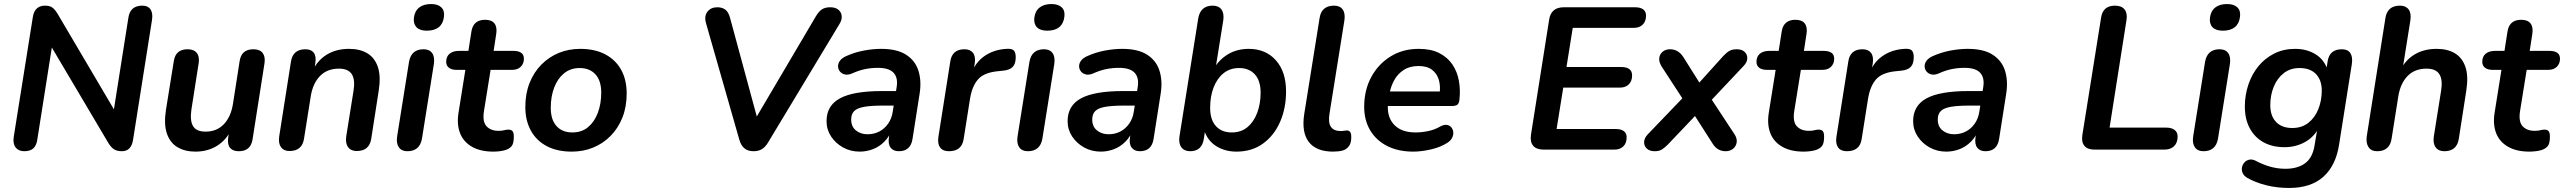

<svg xmlns="http://www.w3.org/2000/svg" viewBox="-20 -741 12700 951"><path d="M100 8Q72 8 57.5 -10.5Q43 -29 48 -63L143 -659Q148 -687 163.5 -700Q179 -713 202 -713Q227 -713 239.5 -703.5Q252 -694 265 -673L564 -166H539L616 -654Q625 -713 685 -713Q713 -713 725.5 -694.5Q738 -676 733 -643L639 -48Q630 8 584 8Q559 8 544 -2Q529 -12 516 -34L217 -539H242L165 -51Q161 -21 145.5 -6.5Q130 8 100 8Z M948 10Q896 10 859 -12Q822 -34 806.5 -80Q791 -126 802 -197L841 -439Q850 -497 909 -497Q940 -497 954.5 -479Q969 -461 964 -428L928 -198Q920 -143 936.5 -116Q953 -89 998 -89Q1054 -89 1089 -126Q1124 -163 1134 -227L1167 -439Q1176 -497 1235 -497Q1267 -497 1281 -478.5Q1295 -460 1290 -427L1231 -51Q1222 8 1163 8Q1134 8 1120 -8Q1106 -24 1110 -57L1120 -129L1127 -102Q1101 -47 1054.5 -18.5Q1008 10 948 10Z M1414 7Q1385 7 1371.5 -12.5Q1358 -32 1363 -66L1421 -435Q1430 -497 1493 -497Q1521 -497 1534 -480Q1547 -463 1542 -429L1532 -365L1528 -390Q1553 -443 1599.5 -471Q1646 -499 1709 -499Q1763 -499 1799.5 -477Q1836 -455 1851.5 -409.5Q1867 -364 1856 -293L1819 -55Q1810 7 1747 7Q1718 7 1704 -12.5Q1690 -32 1695 -66L1731 -291Q1740 -346 1722.5 -373.5Q1705 -401 1659 -401Q1600 -401 1564.5 -364Q1529 -327 1519 -263L1486 -55Q1477 7 1414 7Z M1998 8Q1969 8 1955.5 -11.5Q1942 -31 1947 -65L2006 -435Q2017 -497 2078 -497Q2107 -497 2120.5 -478Q2134 -459 2129 -424L2070 -54Q2059 8 1998 8ZM2094 -589Q2060 -589 2043.5 -605.5Q2027 -622 2030 -652Q2034 -686 2056 -703.5Q2078 -721 2115 -721Q2149 -721 2166 -704.5Q2183 -688 2179 -658Q2175 -624 2153.5 -606.5Q2132 -589 2094 -589Z M2424 10Q2359 10 2317 -14.5Q2275 -39 2258.5 -82Q2242 -125 2251 -182L2285 -395H2241Q2217 -395 2203.5 -405.5Q2190 -416 2190 -435Q2190 -461 2207 -475Q2224 -489 2253 -489H2300L2315 -585Q2324 -643 2383 -643Q2415 -643 2429 -625Q2443 -607 2438 -574L2425 -489H2523Q2548 -489 2561.5 -479.5Q2575 -470 2575 -450Q2575 -426 2559.5 -410.5Q2544 -395 2517 -395H2410L2377 -190Q2369 -138 2390 -115.5Q2411 -93 2449 -93Q2467 -93 2477.5 -96Q2488 -99 2498 -99Q2512 -99 2518.5 -91.5Q2525 -84 2525 -64Q2525 -30 2514 -17Q2503 -4 2484 2Q2472 6 2455 8Q2438 10 2424 10Z M2812 10Q2740 10 2688.5 -17Q2637 -44 2609.5 -94Q2582 -144 2582 -211Q2582 -277 2603 -330Q2624 -383 2661.5 -421Q2699 -459 2748 -479Q2797 -499 2854 -499Q2926 -499 2977.5 -472Q3029 -445 3056.5 -395.5Q3084 -346 3084 -278Q3084 -212 3063 -159Q3042 -106 3004.5 -68Q2967 -30 2918 -10Q2869 10 2812 10ZM2815 -85Q2861 -85 2892.5 -111Q2924 -137 2941 -182Q2958 -227 2958 -282Q2958 -341 2929.5 -372.5Q2901 -404 2851 -404Q2806 -404 2774 -378Q2742 -352 2725 -307.5Q2708 -263 2708 -207Q2708 -148 2736.5 -116.5Q2765 -85 2815 -85Z M3712 8Q3684 8 3667 -6.5Q3650 -21 3642 -49L3477 -626Q3467 -661 3484 -683Q3501 -705 3533 -705Q3557 -705 3573 -693Q3589 -681 3597 -649L3742 -114H3699L4021 -660Q4035 -684 4051 -694.5Q4067 -705 4092 -705Q4118 -705 4132.5 -693Q4147 -681 4149 -662Q4151 -643 4138 -622L3786 -38Q3772 -14 3755 -3Q3738 8 3712 8Z M4238 10Q4193 10 4156 -10.5Q4119 -31 4096.5 -65Q4074 -99 4074 -141Q4074 -218 4140.5 -254Q4207 -290 4349 -290H4429L4418 -218H4355Q4296 -218 4261 -212Q4226 -206 4211 -191Q4196 -176 4196 -149Q4196 -114 4219.5 -95Q4243 -76 4277 -76Q4309 -76 4335 -89.5Q4361 -103 4379 -128.5Q4397 -154 4402 -189L4421 -308Q4429 -355 4406.5 -380Q4384 -405 4328 -405Q4295 -405 4264 -398.5Q4233 -392 4200 -377Q4181 -369 4166 -372Q4151 -375 4141.5 -385.5Q4132 -396 4131 -410.5Q4130 -425 4139.5 -439Q4149 -453 4171 -463Q4213 -482 4258.5 -490.5Q4304 -499 4344 -499Q4423 -499 4468 -470Q4513 -441 4529 -391Q4545 -341 4535 -277L4500 -54Q4491 8 4432 8Q4405 8 4391.5 -9.5Q4378 -27 4383 -61L4393 -124L4400 -104Q4386 -65 4360.5 -39.5Q4335 -14 4303.5 -2Q4272 10 4238 10Z M4680 8Q4650 8 4636.5 -10.5Q4623 -29 4628 -63L4687 -437Q4696 -497 4757 -497Q4786 -497 4799.5 -479Q4813 -461 4808 -427L4799 -371H4789Q4809 -430 4855 -462.5Q4901 -495 4964 -499Q4992 -501 5001.5 -491Q5011 -481 5011 -458Q5011 -425 4996 -409.5Q4981 -394 4949 -391L4920 -388Q4853 -381 4824 -347.5Q4795 -314 4785 -254L4753 -52Q4744 8 4680 8Z M5071 8Q5042 8 5028.5 -11.5Q5015 -31 5020 -65L5079 -435Q5090 -497 5151 -497Q5180 -497 5193.5 -478Q5207 -459 5202 -424L5143 -54Q5132 8 5071 8ZM5167 -589Q5133 -589 5116.5 -605.5Q5100 -622 5103 -652Q5107 -686 5129 -703.5Q5151 -721 5188 -721Q5222 -721 5239 -704.5Q5256 -688 5252 -658Q5248 -624 5226.5 -606.5Q5205 -589 5167 -589Z M5432 10Q5387 10 5350 -10.5Q5313 -31 5290.5 -65Q5268 -99 5268 -141Q5268 -218 5334.5 -254Q5401 -290 5543 -290H5623L5612 -218H5549Q5490 -218 5455 -212Q5420 -206 5405 -191Q5390 -176 5390 -149Q5390 -114 5413.5 -95Q5437 -76 5471 -76Q5503 -76 5529 -89.5Q5555 -103 5573 -128.5Q5591 -154 5596 -189L5615 -308Q5623 -355 5600.5 -380Q5578 -405 5522 -405Q5489 -405 5458 -398.5Q5427 -392 5394 -377Q5375 -369 5360 -372Q5345 -375 5335.5 -385.5Q5326 -396 5325 -410.5Q5324 -425 5333.5 -439Q5343 -453 5365 -463Q5407 -482 5452.5 -490.5Q5498 -499 5538 -499Q5617 -499 5662 -470Q5707 -441 5723 -391Q5739 -341 5729 -277L5694 -54Q5685 8 5626 8Q5599 8 5585.5 -9.5Q5572 -27 5577 -61L5587 -124L5594 -104Q5580 -65 5554.5 -39.5Q5529 -14 5497.5 -2Q5466 10 5432 10Z M6104 10Q6048 10 6004.5 -17Q5961 -44 5944 -97L5953 -122L5943 -55Q5934 8 5875 8Q5846 8 5831.5 -11.5Q5817 -31 5822 -65L5915 -650Q5926 -713 5987 -713Q6016 -713 6030 -694Q6044 -675 6039 -640L6000 -397H5990Q6017 -445 6062 -472Q6107 -499 6165 -499Q6249 -499 6299.5 -442.5Q6350 -386 6350 -288Q6350 -205 6320.5 -137.5Q6291 -70 6236 -30Q6181 10 6104 10ZM6081 -85Q6127 -85 6158.5 -111Q6190 -137 6207 -182Q6224 -227 6224 -282Q6224 -341 6195.5 -372.5Q6167 -404 6117 -404Q6072 -404 6040 -378Q6008 -352 5991 -307.5Q5974 -263 5974 -207Q5974 -148 6002.5 -116.5Q6031 -85 6081 -85Z M6583 10Q6500 10 6463 -37.5Q6426 -85 6440 -176L6516 -651Q6525 -713 6588 -713Q6617 -713 6630.5 -694Q6644 -675 6639 -640L6565 -177Q6558 -133 6572.5 -112.5Q6587 -92 6620 -92Q6631 -92 6638 -93.5Q6645 -95 6651 -95Q6661 -95 6667 -88Q6673 -81 6673 -61Q6673 -32 6661 -16.5Q6649 -1 6632 4Q6623 7 6609 8.5Q6595 10 6583 10Z M6980 10Q6906 10 6851.5 -17.5Q6797 -45 6767 -95Q6737 -145 6737 -212Q6737 -294 6771.5 -358.5Q6806 -423 6867 -461Q6928 -499 7007 -499Q7068 -499 7109 -478Q7150 -457 7174 -421.5Q7198 -386 7206 -341Q7214 -296 7209 -249Q7207 -228 7198 -222Q7189 -216 7173 -216H6837L6847 -288H7127L7110 -273Q7116 -313 7107 -344.5Q7098 -376 7073.5 -395Q7049 -414 7006 -414Q6962 -414 6932 -394Q6902 -374 6885 -342.5Q6868 -311 6862 -275L6857 -244Q6845 -171 6881 -128Q6917 -85 6991 -85Q7021 -85 7053 -91.5Q7085 -98 7111 -113Q7130 -124 7144.5 -122.5Q7159 -121 7167.5 -111.5Q7176 -102 7178 -88.5Q7180 -75 7173.5 -60.5Q7167 -46 7151 -35Q7116 -12 7068 -1Q7020 10 6980 10Z M7977 0H7626Q7590 0 7574 -19Q7558 -38 7563 -73L7653 -643Q7662 -705 7726 -705H8079Q8105 -705 8119 -694.5Q8133 -684 8133 -664Q8133 -635 8116.5 -619Q8100 -603 8073 -603H7770L7739 -409H8011Q8037 -409 8050.5 -398.5Q8064 -388 8064 -368Q8064 -339 8047.5 -323Q8031 -307 8004 -307H7723L7690 -102H7983Q8009 -102 8023 -91.5Q8037 -81 8037 -61Q8037 -32 8020.5 -16Q8004 0 7977 0Z M8176 8Q8151 8 8137 -5Q8123 -18 8123.5 -37.5Q8124 -57 8141 -75L8334 -276L8333 -223L8210 -412Q8196 -435 8198.5 -454Q8201 -473 8215.5 -485Q8230 -497 8252 -497Q8272 -497 8288.5 -487.5Q8305 -478 8318 -458L8411 -310H8377L8516 -464Q8532 -481 8546 -489Q8560 -497 8582 -497Q8608 -497 8621.5 -484Q8635 -471 8634.5 -452Q8634 -433 8617 -415L8437 -224V-280L8570 -78Q8585 -56 8582 -36Q8579 -16 8564 -4Q8549 8 8527 8Q8486 8 8462 -31L8359 -192L8399 -191L8241 -25Q8225 -9 8211.5 -0.5Q8198 8 8176 8Z M8914 10Q8849 10 8807 -14.5Q8765 -39 8748.5 -82Q8732 -125 8741 -182L8775 -395H8731Q8707 -395 8693.5 -405.5Q8680 -416 8680 -435Q8680 -461 8697 -475Q8714 -489 8743 -489H8790L8805 -585Q8814 -643 8873 -643Q8905 -643 8919 -625Q8933 -607 8928 -574L8915 -489H9013Q9038 -489 9051.5 -479.5Q9065 -470 9065 -450Q9065 -426 9049.5 -410.5Q9034 -395 9007 -395H8900L8867 -190Q8859 -138 8880 -115.5Q8901 -93 8939 -93Q8957 -93 8967.5 -96Q8978 -99 8988 -99Q9002 -99 9008.5 -91.5Q9015 -84 9015 -64Q9015 -30 9004 -17Q8993 -4 8974 2Q8962 6 8945 8Q8928 10 8914 10Z M9128 8Q9098 8 9084.5 -10.5Q9071 -29 9076 -63L9135 -437Q9144 -497 9205 -497Q9234 -497 9247.5 -479Q9261 -461 9256 -427L9247 -371H9237Q9257 -430 9303 -462.5Q9349 -495 9412 -499Q9440 -501 9449.5 -491Q9459 -481 9459 -458Q9459 -425 9444 -409.5Q9429 -394 9397 -391L9368 -388Q9301 -381 9272 -347.5Q9243 -314 9233 -254L9201 -52Q9192 8 9128 8Z M9620 10Q9575 10 9538 -10.5Q9501 -31 9478.5 -65Q9456 -99 9456 -141Q9456 -218 9522.5 -254Q9589 -290 9731 -290H9811L9800 -218H9737Q9678 -218 9643 -212Q9608 -206 9593 -191Q9578 -176 9578 -149Q9578 -114 9601.5 -95Q9625 -76 9659 -76Q9691 -76 9717 -89.5Q9743 -103 9761 -128.5Q9779 -154 9784 -189L9803 -308Q9811 -355 9788.5 -380Q9766 -405 9710 -405Q9677 -405 9646 -398.5Q9615 -392 9582 -377Q9563 -369 9548 -372Q9533 -375 9523.5 -385.5Q9514 -396 9513 -410.5Q9512 -425 9521.5 -439Q9531 -453 9553 -463Q9595 -482 9640.5 -490.5Q9686 -499 9726 -499Q9805 -499 9850 -470Q9895 -441 9911 -391Q9927 -341 9917 -277L9882 -54Q9873 8 9814 8Q9787 8 9773.5 -9.5Q9760 -27 9765 -61L9775 -124L9782 -104Q9768 -65 9742.5 -39.5Q9717 -14 9685.5 -2Q9654 10 9620 10Z M10701 0H10354Q10320 0 10304.5 -18.5Q10289 -37 10294 -71L10387 -654Q10396 -713 10456 -713Q10488 -713 10503 -694.5Q10518 -676 10513 -643L10429 -109H10708Q10736 -109 10751 -97.5Q10766 -86 10766 -65Q10766 -34 10748.5 -17Q10731 0 10701 0Z M10894 8Q10865 8 10851.5 -11.5Q10838 -31 10843 -65L10902 -435Q10913 -497 10974 -497Q11003 -497 11016.5 -478Q11030 -459 11025 -424L10966 -54Q10955 8 10894 8ZM10990 -589Q10956 -589 10939.5 -605.5Q10923 -622 10926 -652Q10930 -686 10952 -703.5Q10974 -721 11011 -721Q11045 -721 11062 -704.5Q11079 -688 11075 -658Q11071 -624 11049.5 -606.5Q11028 -589 10990 -589Z M11318 190Q11258 190 11204.5 176.5Q11151 163 11111 140Q11094 130 11088 115.5Q11082 101 11085 87Q11088 73 11098 62.5Q11108 52 11123 49.5Q11138 47 11156 57Q11188 74 11224.5 84.5Q11261 95 11300 95Q11360 95 11397 68Q11434 41 11444 -19L11460 -114L11468 -113Q11444 -64 11398 -38Q11352 -12 11295 -12Q11236 -12 11192 -36Q11148 -60 11123.5 -105.5Q11099 -151 11099 -213Q11099 -270 11116.5 -322Q11134 -374 11166.5 -413.5Q11199 -453 11245 -476Q11291 -499 11348 -499Q11406 -499 11449.5 -472Q11493 -445 11510 -392L11498 -364L11509 -437Q11518 -497 11580 -497Q11609 -497 11621.5 -478Q11634 -459 11629 -424L11566 -26Q11550 79 11488 134.5Q11426 190 11318 190ZM11334 -107Q11381 -107 11413.5 -132.5Q11446 -158 11463 -200.5Q11480 -243 11480 -292Q11480 -344 11451.5 -374Q11423 -404 11370 -404Q11324 -404 11291.5 -378.5Q11259 -353 11242 -311Q11225 -269 11225 -220Q11225 -167 11253.5 -137Q11282 -107 11334 -107Z M11754 8Q11725 8 11711.5 -12.5Q11698 -33 11703 -67L11795 -650Q11804 -713 11867 -713Q11896 -713 11910 -694.5Q11924 -676 11919 -641L11879 -390H11868Q11893 -443 11939.5 -471Q11986 -499 12049 -499Q12103 -499 12139.5 -477Q12176 -455 12191.5 -409.5Q12207 -364 12196 -293L12159 -55Q12150 8 12087 8Q12058 8 12044 -11.5Q12030 -31 12035 -65L12071 -291Q12080 -346 12062.5 -373.5Q12045 -401 11999 -401Q11940 -401 11904.5 -364Q11869 -327 11859 -263L11826 -55Q11817 8 11754 8Z M12509 10Q12444 10 12402 -14.5Q12360 -39 12343.5 -82Q12327 -125 12336 -182L12370 -395H12326Q12302 -395 12288.5 -405.5Q12275 -416 12275 -435Q12275 -461 12292 -475Q12309 -489 12338 -489H12385L12400 -585Q12409 -643 12468 -643Q12500 -643 12514 -625Q12528 -607 12523 -574L12510 -489H12608Q12633 -489 12646.5 -479.5Q12660 -470 12660 -450Q12660 -426 12644.5 -410.5Q12629 -395 12602 -395H12495L12462 -190Q12454 -138 12475 -115.5Q12496 -93 12534 -93Q12552 -93 12562.5 -96Q12573 -99 12583 -99Q12597 -99 12603.5 -91.5Q12610 -84 12610 -64Q12610 -30 12599 -17Q12588 -4 12569 2Q12557 6 12540 8Q12523 10 12509 10Z"/></svg>

Font: Nunito Variable Extra Light
Style: Italic
Weight: 200
Italic angle: -9°
Designer: Vernon Adams
Foundry: Vernon Adams
Version: Version 3.602